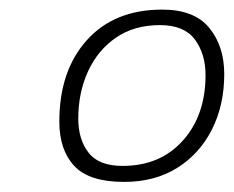

<svg xmlns="http://www.w3.org/2000/svg" viewBox="-20 -736 476 390"><path d="M232 -366.5Q161 -366.5 130.8 -399Q100.5 -431.5 100.5 -489Q100.5 -592 156.2 -654.2Q212 -716.5 309.5 -716.5Q375 -716.5 405.2 -679.2Q435.5 -642 435.5 -585.5Q435.5 -522.5 410.5 -473Q385.5 -423.5 340 -395Q294.5 -366.5 232 -366.5ZM229 -399Q305.5 -399 351.5 -450.5Q397.5 -502 397.5 -583.5Q397.5 -626.5 375.8 -655.8Q354 -685 305 -685Q252.5 -685 215.5 -659.5Q178.5 -634 158.8 -591Q139 -548 139 -495Q139 -453 159.8 -426Q180.5 -399 229 -399Z"/></svg>

Font: Grandstander Thin
Style: Italic
Weight: 100
Italic angle: -15°
Designer: Tyler Finck
Foundry: Etcetera Type Co
Version: Version 1.200